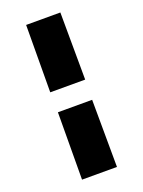

<svg xmlns="http://www.w3.org/2000/svg" viewBox="-164 -846 767 1033"><g transform="rotate(-20 220.0 -329.5)"><path d="M122 -272H318L320 113H120ZM122 -772H318L320 -387H120Z"/></g></svg>

Font: Hepta Slab Black
Style: Regular
Weight: 900
Designer: Michael LaGattuta
Foundry: Michael LaGattuta
Version: Version 1.102